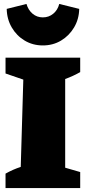

<svg xmlns="http://www.w3.org/2000/svg" viewBox="-20 -952 438 972"><path d="M8 0V-73Q45 -94 85 -107L98 -549L8 -580V-660H386V-587Q351 -567 310 -552V-103L386 -81V0ZM197 -722Q146 -722 105 -746.5Q64 -771 39.5 -813Q15 -855 14 -907L114 -932Q123 -901 145 -882.5Q167 -864 197 -864Q227 -864 249.5 -882.5Q272 -901 280 -932L381 -907Q380 -855 355 -813Q330 -771 289 -746.5Q248 -722 197 -722Z"/></svg>

Font: Piazzolla SC Black
Style: Regular
Weight: 900
Designer: Juan Pablo del Peral
Foundry: Huerta Tipografica
Version: Version 1.330